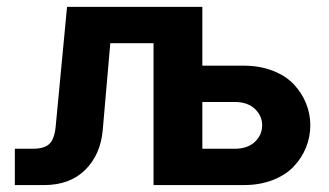

<svg xmlns="http://www.w3.org/2000/svg" viewBox="-20 -535 951 555"><path d="M564.9 -515.1V-345.2H684.1Q730.5 -345.2 768.3 -330.6Q806.2 -315.9 829.3 -291.3Q852.5 -266.6 864.7 -236.1Q877 -205.6 877 -172.9Q877 -139.6 864.7 -109.1Q852.5 -78.6 829.3 -54Q806.2 -29.3 768.6 -14.6Q731 0 684.1 0H423.8V-410.2H298.8L276.9 -158.2Q270.5 -87.9 226.3 -43.9Q182.1 0 106.9 0H22.9V-105H74.2Q107.9 -105 122.8 -119.1Q137.7 -133.3 141.1 -170.9L173.8 -515.1ZM564.9 -240.2V-105H658.2Q695.8 -105 716.8 -125Q737.8 -145 737.8 -172.9Q737.8 -200.2 716.8 -220.2Q695.8 -240.2 658.2 -240.2Z"/></svg>

Font: LT Superior
Style: Bold
Weight: 400
Designer: Daniel Lyons
Foundry: LyonsType
Version: Version 1.000